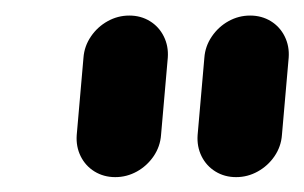

<svg xmlns="http://www.w3.org/2000/svg" viewBox="-20 -639 401 253"><path d="M150.4 -618.5Q165.6 -618.5 177.6 -611.1Q189.6 -603.7 195.9 -590.9Q202.2 -578.1 201.1 -563L192.2 -461.1Q191.1 -445.9 182.4 -433.1Q173.7 -420.4 160.4 -413Q147 -405.6 131.9 -405.6Q116.7 -405.6 104.6 -413Q92.6 -420.4 86.3 -433.1Q80 -445.9 81.1 -461.1L90 -563Q91.1 -578.1 99.8 -590.9Q108.5 -603.7 121.9 -611.1Q135.2 -618.5 150.4 -618.5ZM309.6 -618.5Q324.8 -618.5 336.9 -611.1Q348.9 -603.7 355.2 -590.9Q361.5 -578.1 360.4 -563L351.5 -461.1Q350.4 -445.9 341.7 -433.1Q333 -420.4 319.6 -413Q306.3 -405.6 291.1 -405.6Q275.9 -405.6 263.9 -413Q251.9 -420.4 245.6 -433.1Q239.3 -445.9 240.4 -461.1L249.3 -563Q250.4 -578.1 259.1 -590.9Q267.8 -603.7 281.1 -611.1Q294.4 -618.5 309.6 -618.5Z"/></svg>

Font: 26F Galaxy Sans Oblique
Style: Regular
Weight: 400
Italic angle: -5°
Designer: C₂₉H₂₅N₃O₅
Version: Version 1.200;FEAKit 1.0